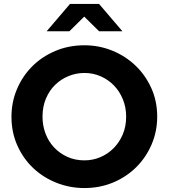

<svg xmlns="http://www.w3.org/2000/svg" viewBox="-20 -940 853 971"><path d="M38 0ZM775 -350Q775 -275 746.5 -209Q718 -143 668.5 -94Q619 -45 552 -17Q485 11 407 11Q333 11 266 -15.5Q199 -42 148.5 -89.5Q98 -137 68 -203.5Q38 -270 38 -350Q38 -423 65.5 -488.5Q93 -554 142 -603.5Q191 -653 259 -682Q327 -711 407 -711Q481 -711 547.5 -684Q614 -657 664.5 -609Q715 -561 745 -495Q775 -429 775 -350ZM618 -350Q618 -397 601.5 -437.5Q585 -478 556.5 -507.5Q528 -537 489.5 -554Q451 -571 407 -571Q366 -571 327.5 -555.5Q289 -540 259.5 -511.5Q230 -483 212.5 -442Q195 -401 195 -350Q195 -305 210 -265Q225 -225 253 -195Q281 -165 320 -147Q359 -129 407 -129Q449 -129 487 -145Q525 -161 554 -190Q583 -219 600.5 -259.5Q618 -300 618 -350ZM481 -782 406 -856 331 -782H216L334 -920H481L599 -782Z"/></svg>

Font: Rosa Sans
Style: Bold
Weight: 700
Designer: Pentagram / MCKL
Foundry: Pentagram / MCKL
Version: Version 1.005;September 16, 2019;FontCreator 11.5.0.2425 64-